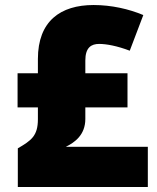

<svg xmlns="http://www.w3.org/2000/svg" viewBox="-20 -745 626 765"><path d="M353 -725C221 -725 131 -661 131 -510V-453H50V-317H131V-270C131 -203 104 -185 51 -154V0H569V-160H242C277 -177 320 -207 320 -271V-317H488V-453H320V-504C320 -556 344 -570 375 -570C404 -570 447 -562 497 -543L551 -685C494 -709 424 -725 353 -725Z"/></svg>

Font: Noto Sans UI Black
Style: Regular
Weight: 900
Designer: Monotype Design Team
Foundry: Monotype Imaging Inc.
Version: Version 1.901